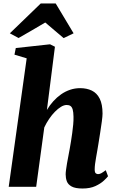

<svg xmlns="http://www.w3.org/2000/svg" viewBox="-20 -1071 666 1101"><path d="M453.5 10Q412 10 391 -1.5Q370 -13 363.2 -31.5Q356.5 -50 356.5 -71Q356.5 -82 358.8 -98Q361 -114 364.2 -133.8Q367.5 -153.5 371.8 -174.8Q376 -196 379.5 -216Q383 -236.5 387 -260Q391 -283.5 394.2 -308.2Q397.5 -333 399.8 -357Q402 -381 401.5 -401.5Q401 -428.5 396.8 -443Q392.5 -457.5 384.2 -463.2Q376 -469 362.5 -469Q347 -469 329.8 -458.5Q312.5 -448 295 -430.2Q277.5 -412.5 261.8 -389.2Q246 -366 234 -340.5L187.5 0H30L133 -736.5L63 -757.5L70.5 -795.5L267 -817L295 -803L249 -440.5Q265 -467.5 285.5 -490.2Q306 -513 330.2 -530Q354.5 -547 382 -556.2Q409.5 -565.5 439.5 -565.5Q477.5 -565.5 506.5 -551.5Q535.5 -537.5 551.8 -505.2Q568 -473 568 -419.5Q568 -404.5 563.8 -373.5Q559.5 -342.5 554.2 -308.2Q549 -274 544.5 -247Q541.5 -228.5 538 -208.2Q534.5 -188 531 -168.2Q527.5 -148.5 525.2 -131Q523 -113.5 523 -100Q523 -82 529.2 -77.2Q535.5 -72.5 542 -72.5Q550.5 -72.5 559.8 -77.2Q569 -82 586.5 -95L599.5 -60.5Q594.5 -53 576.2 -35.8Q558 -18.5 527.5 -4.2Q497 10 453.5 10ZM36.5 -880 213.5 -1051H299.5L402 -880L345 -852.5Q318.5 -874.5 292.2 -897.2Q266 -920 239.5 -942Q201.5 -919.5 163 -897Q124.5 -874.5 86.5 -853Z"/></svg>

Font: Merriweather 24pt Black
Style: Italic
Weight: 900
Italic angle: -7.8°
Designer: Eben Sorkin
Foundry: Eben Sorkin
Version: Version 2.101